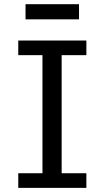

<svg xmlns="http://www.w3.org/2000/svg" viewBox="-20 -909 516 929"><path d="M397.9 -712.9V-642.1H278.3V-70.8H397.9V0H68.4V-70.8H185.5V-642.1H68.4V-712.9ZM103.5 -888.7H362.3V-815.4H103.5Z"/></svg>

Font: Andika New Basic
Style: Regular
Weight: 400
Designer: Victor Gaultney, Annie Olsen, Julie Remington, Don Collingsworth, Eric Hays
Foundry: SIL International
Version: Version 5.500; ttfautohint (v1.8.3)